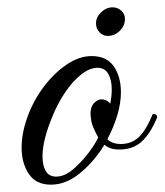

<svg xmlns="http://www.w3.org/2000/svg" viewBox="-20 -504 449 524"><path d="M119 0Q78 0 58.5 -29.5Q39 -59 39 -101Q39 -140 54 -182Q70 -228 98.5 -266Q127 -304 161.5 -327.5Q196 -351 230 -351Q271 -351 290.5 -323Q310 -295 310 -252Q310 -222 300 -189Q290 -156 273 -124Q286 -111 310 -111Q338 -111 358 -129Q378 -147 397 -193Q409 -193 409 -184Q390 -138 365.5 -116.5Q341 -95 303 -96Q280 -96 265 -109Q237 -63 198.5 -31.5Q160 0 119 0ZM133 -22Q156 -22 179 -41.5Q202 -61 221 -86Q240 -111 248 -129Q232 -158 229.5 -172.5Q227 -187 227 -194Q227 -213 237 -223Q247 -233 257 -233Q271 -233 281 -221Q283 -232 284 -241.5Q285 -251 285 -260Q285 -286 275.5 -302.5Q266 -319 246 -319Q225 -319 202 -301Q179 -283 158.5 -253Q138 -223 123 -186Q110 -155 103 -127.5Q96 -100 96 -77Q96 -52 105 -37Q114 -22 133 -22ZM274 -406Q261 -406 251.5 -416Q242 -426 242 -440Q242 -457 256 -470.5Q270 -484 287 -484Q301 -484 311 -475Q321 -466 321 -452Q321 -434 307 -420Q293 -406 274 -406Z"/></svg>

Font: Great Vibes
Style: Regular
Weight: 400
Designer: Robert E. Leuschke, Viktoriya Grabowska, Viviana Monsalve, Eben Sorkin
Foundry: Robert E. Leuschke
Version: Version 1.103; ttfautohint (v1.8.4.7-5d5b)